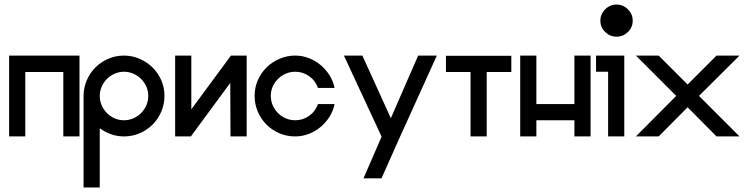

<svg xmlns="http://www.w3.org/2000/svg" viewBox="-20 -599 3287 843"><path d="M20 -355H329V0H258V-283H91V0H20V-355Z M524 0Q495 0 468 -9.5Q441 -19 418 -36V224H347V-178Q347 -214 361 -246.5Q375 -279 399 -303Q423 -327 455.5 -341Q488 -355 524 -355Q560 -355 592.5 -341Q625 -327 649.5 -303Q674 -279 688 -247Q702 -215 702 -178Q702 -141 688 -108.5Q674 -76 650 -52Q626 -28 593.5 -14Q561 0 524 0ZM524 -71Q546 -71 565.5 -79.5Q585 -88 599.5 -102.5Q614 -117 622.5 -136.5Q631 -156 631 -178Q631 -200 622.5 -219Q614 -238 599.5 -252.5Q585 -267 565.5 -275.5Q546 -284 524 -284Q503 -284 483.5 -275.5Q464 -267 449.5 -252.5Q435 -238 426.5 -218.5Q418 -199 418 -178Q418 -156 426.5 -136.5Q435 -117 449.5 -102.5Q464 -88 483 -79.5Q502 -71 524 -71Z M992 0 991 -235 818 0H749V-355H820V-119L994 -355H1063V0Z M1276 -355Q1307 -355 1335.5 -344Q1364 -333 1387 -314Q1410 -295 1426.5 -269Q1443 -243 1449 -213H1376Q1365 -245 1337.5 -264.5Q1310 -284 1276 -284Q1254 -284 1234.5 -275.5Q1215 -267 1200.5 -252.5Q1186 -238 1177.5 -219Q1169 -200 1169 -178Q1169 -156 1177.5 -136.5Q1186 -117 1200.5 -102.5Q1215 -88 1234.5 -79.5Q1254 -71 1276 -71Q1310 -71 1337.5 -90.5Q1365 -110 1376 -142H1449Q1443 -112 1426.5 -86Q1410 -60 1387 -41Q1364 -22 1335.5 -11Q1307 0 1276 0Q1239 0 1206.5 -14Q1174 -28 1150 -52Q1126 -76 1112 -108.5Q1098 -141 1098 -178Q1098 -215 1112 -247Q1126 -279 1150.5 -303Q1175 -327 1207.5 -341Q1240 -355 1276 -355Z M1576 184 1655 2V0L1490 -355H1571L1696 -80L1816 -355H1898L1758 -46L1737 0L1655 184Z M2117 0H2046V-283H1938V-354H2225V-283H2117Z M2264 -355H2335V-142H2502V-355H2573V0H2502V-71H2335V0H2264V-355Z M2597 -284V-355H2721V0H2650V-284ZM2687 -579Q2716 -579 2737 -558Q2758 -537 2758 -508Q2758 -479 2737 -458.5Q2716 -438 2687 -438Q2658 -438 2637 -458.5Q2616 -479 2616 -508Q2616 -537 2637 -558Q2658 -579 2687 -579Z M3049 -178 3227 0H3126L2999 -128L2872 0H2772L2949 -178L2772 -355H2872L2999 -228L3126 -355H3227L3049 -178Z"/></svg>

Font: Googee
Style: Regular
Weight: 400
Designer: Peter Wiegel
Foundry: CATFonts Peter Wiegel
Version: 1.000